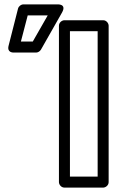

<svg xmlns="http://www.w3.org/2000/svg" viewBox="-20 -828 566 873"><path d="M424 -25H298V-686H424ZM449 25C460 25 474 15 474 0V-711C474 -722 464 -736 449 -736H273C262 -736 248 -726 248 -711V0C248 11 258 25 273 25ZM106 -758H197L129 -639H75ZM86 -808C76 -808 65 -800 62 -789L19 -620C11 -588 40 -589 43 -589H144C152 -589 161 -594 166 -602L262 -771C285 -812 240 -808 240 -808Z"/></svg>

Font: Asimov
Style: XWidOu
Weight: 500
Designer: Google
Version: Version 2.000980; 2014